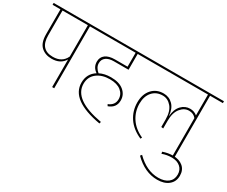

<svg xmlns="http://www.w3.org/2000/svg" viewBox="-146 -1100 2099 1776"><g transform="rotate(30 903.5 -212.0)"><path d="M529 -681V-661H393V0H371V-295Q329 -224 234 -224Q165 -224 121.5 -264.5Q78 -305 78 -396V-661H-6V-681ZM371 -326V-661H100V-396Q100 -245 235 -245Q334 -245 371 -326Z M747 -492Q694 -492 664 -470Q634 -448 634 -408Q634 -362 679 -325Q729 -351 799 -351Q887 -351 935 -311Q983 -271 983 -210Q983 -131 904 -103L894 -120Q960 -146 960 -210Q960 -262 918 -296Q876 -330 799 -330Q715 -330 661 -288Q607 -246 607 -172Q607 -2 923 54L918 73Q585 15 585 -172Q585 -267 663 -316Q611 -351 611 -411Q611 -459 646.5 -485.5Q682 -512 747 -512H881V-661H505V-681H1065V-661H903V-492Z M1813 -681V-661H1676V0H1654V-409Q1627 -444 1578 -444Q1528 -444 1490 -397.5Q1452 -351 1452 -264V-182L1430 -185V-264Q1430 -352 1391 -398Q1352 -444 1298 -444Q1229 -444 1188 -397Q1147 -350 1147 -272Q1147 -188 1192 -119.5Q1237 -51 1325 -11L1317 5Q1221 -37 1172.5 -109.5Q1124 -182 1124 -272Q1124 -359 1171 -412Q1218 -465 1295 -465Q1354 -465 1394.5 -424.5Q1435 -384 1441 -305Q1447 -384 1486 -424.5Q1525 -465 1578 -465Q1623 -465 1654 -438V-661H1041V-681Z M1392 143 1405 127Q1514 236 1639 236Q1705 236 1743.5 205.5Q1782 175 1782 121Q1782 70 1747.5 40.5Q1713 11 1657 11Q1604 11 1555 29L1551 9Q1606 -10 1657 -10Q1724 -10 1764.5 24.5Q1805 59 1805 120Q1805 183 1760 220Q1715 257 1640 257Q1506 257 1392 143Z"/></g></svg>

Font: FiraGO Thin
Style: Regular
Weight: 100
Designer: bBox Type
Foundry: bBox Type GmbH
Version: Version 1.001;PS 001.001;hotconv 1.0.88;makeotf.lib2.5.64775